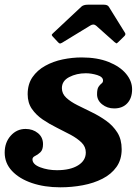

<svg xmlns="http://www.w3.org/2000/svg" viewBox="-25 -782 598 819"><path d="M222 -602.5 200 -626Q195 -631.5 195.8 -633.8Q196.5 -636 203 -642L322 -753.5Q331 -762 350 -762H417.5Q433.5 -762 439 -753.5L508.5 -641.5Q512.5 -634.5 505 -627.5L480 -603Q473.5 -596.5 471.2 -597.2Q469 -598 463.5 -602.5L385 -672.5Q374 -682 360 -673L239.5 -599.5Q232.5 -595.5 229.2 -596.8Q226 -598 222 -602.5ZM341 -131.5Q341 -156 323 -173.8Q305 -191.5 276.8 -206.8Q248.5 -222 217 -237.5Q185.5 -253 157.2 -272.2Q129 -291.5 111 -317.5Q93 -343.5 93 -380Q93 -423 113.5 -452.8Q134 -482.5 167.8 -501.2Q201.5 -520 242.2 -528.5Q283 -537 323.5 -537Q390 -537 438.2 -517.8Q486.5 -498.5 512.5 -467.5Q538.5 -436.5 538.5 -401Q538.5 -363.5 518 -341.5Q497.5 -319.5 462 -319.5Q432.5 -319.5 410.8 -336.8Q389 -354 389 -380Q389 -402 395.2 -411.5Q401.5 -421 408 -425.8Q414.5 -430.5 414.5 -438.5Q414.5 -454 389.8 -461.8Q365 -469.5 341 -469.5Q301.5 -469.5 270.2 -453.2Q239 -437 239 -406Q239 -382.5 257.5 -365.2Q276 -348 305 -333.5Q334 -319 366.5 -303.2Q399 -287.5 428 -266.8Q457 -246 475.5 -216.8Q494 -187.5 494 -145.5Q494 -101 472 -70Q450 -39 412.5 -19.8Q375 -0.5 328.2 8.2Q281.5 17 232 17Q165 17 111.2 -1.2Q57.5 -19.5 26.2 -52.8Q-5 -86 -5 -131Q-5 -174.5 20.8 -203.2Q46.5 -232 84 -232Q115 -232 136.8 -214.2Q158.5 -196.5 158.5 -167Q158.5 -143 147.2 -132.5Q136 -122 124.8 -116.8Q113.5 -111.5 113.5 -102.5Q113.5 -81 146.2 -68.5Q179 -56 218 -56Q274.5 -56 307.8 -76.5Q341 -97 341 -131.5Z"/></svg>

Font: Besley*
Style: Bold Italic
Weight: 700
Italic angle: -13°
Designer: Owen Earl
Foundry: indestructible type*
Version: Version 2.000; ttfautohint (v1.8.3)